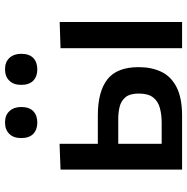

<svg xmlns="http://www.w3.org/2000/svg" viewBox="-10 -754 764 785"><g transform="rotate(-90 372.5 -362.0)"><path d="M71 0V-497L176.5 -501V-344.5H292.5Q390 -344.5 440 -305.5Q490 -266.5 490 -177.5Q490 -125 471 -85Q452 -45 408 -22.5Q364 0 290 0ZM176.5 -83.5H262Q295.5 -83.5 322.8 -90.8Q350 -98 366 -118.2Q382 -138.5 382 -177Q382 -214 366.5 -232Q351 -250 327.5 -255.5Q304 -261 280.5 -261H176.5ZM567.5 0V-497L674.5 -500.5V0ZM480.5 -592Q452 -592 434.8 -608.5Q417.5 -625 417.5 -658Q417.5 -689 434.8 -706.5Q452 -724 481.5 -724Q511 -724 527.8 -705.8Q544.5 -687.5 544.5 -658Q544.5 -625 527.5 -608.5Q510.5 -592 480.5 -592ZM263 -592Q234.5 -592 217.2 -608.5Q200 -625 200 -658Q200 -689 217.2 -706.5Q234.5 -724 264 -724Q293.5 -724 310.2 -705.8Q327 -687.5 327 -658Q327 -625 310 -608.5Q293 -592 263 -592Z"/></g></svg>

Font: Heraclito Medium
Style: Regular
Weight: 500
Designer: Kostas Bartsokas (font) & Cristiano Sobral (main changes)
Foundry: Kostas Bartsokas (font) & Cristiano Sobral (main changes)
Version: Version 1.00;July 8, 2020;FontCreator 13.0.0.2655 64-bit